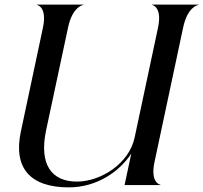

<svg xmlns="http://www.w3.org/2000/svg" viewBox="-20 -800 878 830"><path d="M663 -680 562 -205.5C538.5 -93.5 416.5 -15 312.5 -15C205 -15 148 -86 179 -235.5L274 -680C292.5 -768.5 335.5 -778.5 341 -778.5V-780H140V-778.5C142.5 -778.5 184.5 -768.5 165.5 -680L70 -230.5C36.5 -71.5 112.5 10 277.5 10C400 10 498 -60 547.5 -136L518.5 0H673.5V-1.5C670.5 -1.5 629 -11.5 648 -100L771.5 -680C790 -768.5 833 -778.5 838.5 -778.5V-780H637.5V-778.5C640 -778.5 682 -768.5 663 -680Z"/></svg>

Font: Beautique Display Thin
Style: Bold
Weight: 500
Italic angle: -12°
Designer: Nhat-Quang Ngo
Version: Version 1.100;Glyphs 3.2.3 (3260)